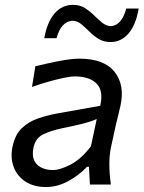

<svg xmlns="http://www.w3.org/2000/svg" viewBox="-20 -744 579 774"><path d="M165.5 10Q116 10 82.2 -12.2Q48.5 -34.5 34.8 -72Q21 -109.5 31 -155Q41 -201.5 68.2 -227.5Q95.5 -253.5 133.2 -266.5Q171 -279.5 212.5 -287L384 -317.5Q398 -377.5 369.5 -406.8Q341 -436 280 -436Q260.5 -436 212.5 -424.5Q164.5 -413 109 -393.5L122.5 -477Q146.5 -482.5 178.2 -489.8Q210 -497 242 -502.2Q274 -507.5 300 -507.5Q399 -507.5 441.5 -454.8Q484 -402 465.5 -317Q460.5 -294 453.8 -268Q447 -242 440.5 -210.5L427.5 -150.5Q420.5 -117.5 420.8 -80.2Q421 -43 427 0H342.5L338.5 -71.5H330.5Q300 -38.5 255.8 -14.2Q211.5 10 165.5 10ZM194 -58.5Q221 -58.5 263.5 -80Q306 -101.5 346.5 -154L370 -264.5Q361 -260 347 -255.2Q333 -250.5 306.5 -243.8Q280 -237 233 -227.5Q188.5 -218.5 155.8 -203.2Q123 -188 115 -149Q106 -104 129 -81.2Q152 -58.5 194 -58.5ZM425.5 -574.5Q398 -574.5 377.5 -587.2Q357 -600 340.2 -616.8Q323.5 -633.5 307.5 -646.8Q291.5 -660 272.5 -660.5Q226 -657.5 208 -590H158.5Q170 -655 200 -689.8Q230 -724.5 274.5 -724.5Q301.5 -724.5 321.8 -711.8Q342 -699 359 -682.2Q376 -665.5 392 -652.5Q408 -639.5 427 -638.5Q470.5 -641.5 489 -709.5H539Q528 -644 498.2 -609.2Q468.5 -574.5 425.5 -574.5Z"/></svg>

Font: Commissioner Flair
Style: Italic
Weight: 400
Italic angle: -12°
Designer: Kostas Bartsokas
Foundry: Kostas Bartsokas
Version: Version 1.000; ttfautohint (v1.8.3)